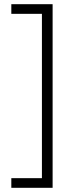

<svg xmlns="http://www.w3.org/2000/svg" viewBox="-20 -737 349 916"><path d="M34 113V159H231V-717H34V-671H180V113Z"/></svg>

Font: Noto Sans Arabic ExtCond Light
Style: Regular
Weight: 300
Width: 2
Designer: Monotype Design Team, Nadine Chahine, Nizar Qandah and Khaled Hosny
Foundry: Monotype Imaging Inc.
Version: Version 2.012